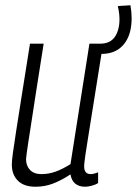

<svg xmlns="http://www.w3.org/2000/svg" viewBox="-20 -700 520 730"><path d="M115 10Q71 10 48 -13Q25 -36 25 -74Q25 -89 29 -118Q33 -147 41 -199Q49 -251 62 -332.5Q75 -414 94 -534H146Q128 -421 116.5 -346.5Q105 -272 98 -226Q91 -180 87 -155Q83 -130 81.5 -117Q80 -104 79 -95Q79 -70 94 -54Q109 -38 137 -38Q165 -38 191.5 -47.5Q218 -57 248 -76L320 -534H372Q351 -403 337.5 -318Q324 -233 316 -183.5Q308 -134 304.5 -110Q301 -86 300.5 -78Q300 -70 300 -67Q300 -38 325 -38Q336 -38 353 -45V-4Q342 3 327.5 6.5Q313 10 303 10Q281 10 266.5 -1.5Q252 -13 248 -37Q213 -14 181.5 -2Q150 10 115 10ZM349 -495 345 -534H362Q408 -534 425 -575Q442 -616 428 -677L476 -680Q485 -628 476 -586Q467 -544 439 -519.5Q411 -495 365 -495Z"/></svg>

Font: Georama SemiCondensed Light
Style: Italic
Weight: 300
Width: 4
Italic angle: -9°
Designer: Jean-Baptiste Levee
Foundry: Production Type
Version: Version 1.000